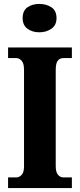

<svg xmlns="http://www.w3.org/2000/svg" viewBox="-20 -955 405 975"><path d="M21 0V-54H63Q77 -54 89.5 -66.5Q102 -79 102 -110V-600Q102 -634 89.5 -647Q77 -660 63 -660H21V-714H345V-660H302Q284 -660 273.5 -647Q263 -634 263 -600V-111Q263 -81 274.5 -67.5Q286 -54 302 -54H345V0ZM180 -791Q144 -791 119.5 -809Q95 -827 95 -863Q95 -901 119.5 -918Q144 -935 180 -935Q215 -935 241 -918Q267 -901 267 -863Q267 -827 241 -809Q215 -791 180 -791Z"/></svg>

Font: Noto Serif Tamil Condensed ExtraBold
Style: Italic
Weight: 800
Width: 3
Italic angle: -12°
Designer: Indian Type Foundry, Tom Grace, and the Monotype Design Team
Foundry: Monotype Imaging Inc.
Version: Version 2.003; ttfautohint (v1.8.4.7-5d5b)